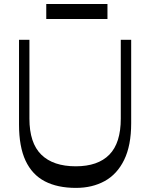

<svg xmlns="http://www.w3.org/2000/svg" viewBox="-20 -929 751 960"><path d="M359.9 10.5Q267.6 10.5 204.1 -22.5Q140.6 -55.6 107.8 -125.6Q75.1 -195.7 75.1 -306.3V-730H127.1V-335.9Q127.1 -213.9 186.5 -155.7Q245.9 -97.5 358.8 -97.5Q469.6 -97.5 526.7 -155.7Q583.9 -213.9 583.9 -335.9V-730H635.9V-312.8Q635.9 -201.5 600.8 -129.7Q565.8 -57.9 503.6 -23.7Q441.4 10.5 359.9 10.5ZM211.3 -833.9V-909.1H517.3V-833.9Z"/></svg>

Font: Savate ExtraLight
Style: Regular
Weight: 200
Designer: Max Esnée
Foundry: Plomb Type
Version: Version 2.000